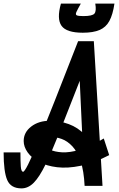

<svg xmlns="http://www.w3.org/2000/svg" viewBox="-37 -1028 657 1062"><path d="M431 0 404 -581Q340 -416 294.5 -302Q249 -188 215 -118.5Q181 -49 150 -17.5Q119 14 82 14Q23 14 3 -32Q-17 -78 -17 -185H76Q76 -138 78 -108Q80 -78 91 -78Q98 -78 118.5 -118.5Q139 -159 175 -245.5Q211 -332 265.5 -469.5Q320 -607 395 -800H482L530 0H431Q427 -83 409 -136Q391 -189 363.5 -218.5Q336 -248 304 -259.5Q272 -271 239 -271Q218 -271 204 -265Q190 -259 190 -248Q190 -242 202 -227.5Q214 -213 239.5 -200.5Q265 -188 306 -185.5Q347 -183 404 -199.5Q461 -216 537 -262L567 -170Q482 -126 409.5 -111Q337 -96 279 -103Q221 -110 179.5 -132Q138 -154 116 -185Q94 -216 94 -248Q94 -296 135.5 -328Q177 -360 239 -360Q293 -360 343.5 -341.5Q394 -323 434 -281.5Q474 -240 499.5 -171Q525 -102 529 0ZM421 -847Q331 -847 303.5 -885Q276 -923 300 -1008H410Q392 -976 385.5 -961.5Q379 -947 388 -943Q397 -939 424 -939Q474 -939 485.5 -953Q497 -967 490 -1008H596Q587 -947 568 -912Q549 -877 513.5 -862Q478 -847 421 -847Z"/></svg>

Font: Victor Mono Thin
Style: Italic
Weight: 100
Italic angle: -12°
Monospace: yes
Designer: Rune Bjørnerås
Version: Version 1.561;gftools[0.9.30]